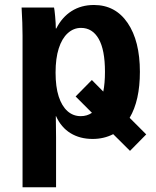

<svg xmlns="http://www.w3.org/2000/svg" viewBox="-20 -559 640 786"><path d="M201.2 -528.3Q203.1 -521 205.8 -491.5Q208.5 -461.9 208.5 -442.4H210.4Q233.9 -488.8 273.2 -513.7Q312.5 -538.6 364.7 -538.6Q452.6 -538.6 502.7 -464.8Q552.7 -391.1 552.7 -265.1Q552.7 -147.5 510.7 -76.7L578.6 -8.8L512.2 58.6L443.4 -9.8Q405.3 9.8 359.4 9.8Q307.1 9.8 268.6 -13.9Q230 -37.6 209.5 -83.5H208.5L209.5 3.4V207.5H72.3V-413.1Q72.3 -461.9 68.4 -528.3ZM207.5 -261.7Q207.5 -203.6 220.2 -164.3Q232.9 -125 256.1 -104.2Q279.3 -83.5 310.5 -83.5Q336.4 -83.5 356.4 -97.2L289.6 -164.1L356 -231.4L402.8 -184.1Q409.7 -218.3 409.7 -265.1Q409.7 -355 384 -399.9Q358.4 -444.8 311.5 -444.8Q281.2 -444.8 257.3 -423.1Q233.4 -401.4 220.5 -360.8Q207.5 -320.3 207.5 -261.7Z"/></svg>

Font: Cousine
Style: Bold
Weight: 700
Monospace: yes
Designer: Steve Matteson
Foundry: Ascender Corporation
Version: Version 1.20